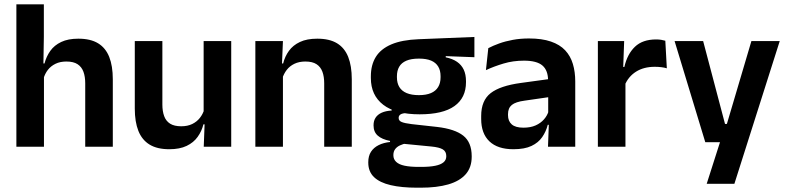

<svg xmlns="http://www.w3.org/2000/svg" viewBox="-20 -681 3652 891"><path d="M375.5 0V-294.5Q375.5 -325.5 367.2 -348Q359 -370.5 340 -383Q321 -395.5 288 -395.5Q259 -395.5 237.5 -385Q216 -374.5 202.2 -356.8Q188.5 -339 182 -316.5L156 -386.5H186.5Q195 -419 213.5 -445Q232 -471 264 -486.2Q296 -501.5 343.5 -501.5Q400 -501.5 435 -480.2Q470 -459 486.8 -417Q503.5 -375 503.5 -313V0ZM56 0V-661H183.5V-510L181 -357.5L184 -348V0Z M733.5 -490.5V-195.5Q733.5 -165 741.8 -142.2Q750 -119.5 769.2 -107.2Q788.5 -95 821 -95Q850.5 -95 872 -105.5Q893.5 -116 907.5 -133.8Q921.5 -151.5 928 -173.5L948 -104H924Q916 -72 897.2 -45.8Q878.5 -19.5 846.2 -4Q814 11.5 765.5 11.5Q709.5 11.5 674.2 -10Q639 -31.5 622.2 -73.5Q605.5 -115.5 605.5 -177V-490.5ZM1053 -490.5V0H925.5L930 -119L925 -129.5V-490.5Z M1484.5 0V-294.5Q1484.5 -325.5 1476.2 -348Q1468 -370.5 1449 -383Q1430 -395.5 1397 -395.5Q1368 -395.5 1346.2 -385Q1324.5 -374.5 1310.8 -356.8Q1297 -339 1290 -316.5L1270 -386.5H1294Q1302 -419 1320.8 -445Q1339.5 -471 1371.8 -486.2Q1404 -501.5 1452.5 -501.5Q1509 -501.5 1544 -480.2Q1579 -459 1595.8 -417Q1612.5 -375 1612.5 -313V0ZM1165 0V-490.5H1293L1288 -371L1293 -360.5V0Z M1927.5 -150.5Q1816 -150.5 1758.5 -194.8Q1701 -239 1701 -319V-326.5Q1701 -379.5 1724 -416.8Q1747 -454 1796 -475Q1845 -496 1923 -499L2181.5 -509.5V-415.5L2048.5 -420.5V-415Q2080 -408.5 2100.8 -394.2Q2121.5 -380 2132 -357.8Q2142.5 -335.5 2142.5 -304V-299.5Q2142.5 -227 2089 -188.8Q2035.5 -150.5 1927.5 -150.5ZM1921.5 93.5H1935.5Q1974.5 93.5 2000 88.2Q2025.5 83 2038.2 72.2Q2051 61.5 2051 44.5V43Q2051 22 2034.8 12.2Q2018.5 2.5 1982.5 -1L1839 -15L1868.5 -16.5Q1850 -13 1835.8 -6.2Q1821.5 0.5 1813.5 11.5Q1805.5 22.5 1805.5 38.5V39.5Q1805.5 58 1818.5 70.2Q1831.5 82.5 1857.5 88Q1883.5 93.5 1921.5 93.5ZM1914.5 190Q1843.5 190 1793 178.2Q1742.5 166.5 1715.8 141Q1689 115.5 1689 73.5V71.5Q1689 43 1701.5 23.5Q1714 4 1737 -7.5Q1760 -19 1790 -22V-27Q1752 -34.5 1732.8 -51.8Q1713.5 -69 1713.5 -99V-99.5Q1713.5 -120.5 1723 -135Q1732.5 -149.5 1751.2 -158Q1770 -166.5 1797.5 -168V-182.5L1906 -155.5L1871 -156.5Q1848 -156 1839 -150.2Q1830 -144.5 1830 -134V-133.5Q1830 -120.5 1844 -114.8Q1858 -109 1890.5 -105L2008 -92Q2090.5 -82.5 2129.8 -51.5Q2169 -20.5 2169 44V46.5Q2169 96 2141 127.8Q2113 159.5 2060.2 174.8Q2007.5 190 1932.5 190ZM1924 -239.5Q1957.5 -239.5 1979.8 -249Q2002 -258.5 2013.2 -277Q2024.5 -295.5 2024.5 -322V-327.5Q2024.5 -354 2013.5 -372.2Q2002.5 -390.5 1980.5 -399.8Q1958.5 -409 1925 -409H1923.5Q1888 -409 1865.5 -399.2Q1843 -389.5 1832.5 -371.2Q1822 -353 1822 -327.5V-322Q1822 -295.5 1833.2 -277Q1844.5 -258.5 1867.2 -249Q1890 -239.5 1924 -239.5Z M2523 0 2527.5 -120 2524 -131V-284.5L2523.5 -306.5Q2523.5 -354.5 2497.2 -377Q2471 -399.5 2411.5 -399.5Q2361 -399.5 2316.8 -386.2Q2272.5 -373 2235 -355.5L2246 -457.5Q2268 -469 2296.2 -479.2Q2324.5 -489.5 2359.5 -496Q2394.5 -502.5 2435 -502.5Q2495 -502.5 2536.5 -488.2Q2578 -474 2602.8 -447.5Q2627.5 -421 2638.5 -384.2Q2649.5 -347.5 2649.5 -303V0ZM2362.5 11.5Q2289.5 11.5 2251.2 -25Q2213 -61.5 2213 -129V-143Q2213 -214.5 2257 -248.8Q2301 -283 2396.5 -296L2535.5 -315L2543 -232.5L2415 -214Q2373 -208.5 2355.2 -194Q2337.5 -179.5 2337.5 -151.5V-146.5Q2337.5 -119 2354.8 -103.8Q2372 -88.5 2409 -88.5Q2442 -88.5 2465.5 -99Q2489 -109.5 2504.2 -126.8Q2519.5 -144 2526 -165.5L2544 -102H2522Q2514 -70.5 2496.2 -44.8Q2478.5 -19 2446.5 -3.8Q2414.5 11.5 2362.5 11.5Z M2879 -285 2846.5 -370.5H2877.5Q2891 -430 2926.5 -464Q2962 -498 3025 -498Q3038 -498 3048.5 -496.2Q3059 -494.5 3067.5 -492L3074.5 -364Q3063.5 -367.5 3049 -369.2Q3034.5 -371 3018.5 -371Q2967.5 -371 2931.8 -348.5Q2896 -326 2879 -285ZM2754.5 0V-490.5H2876.5L2871 -340L2882.5 -335.5V0Z M3413 -106 3344.5 -76.5 3467 -490.5H3598.5L3388 172H3259.5L3336.5 -69L3396 -21H3253L3110.5 -490.5H3243L3344.5 -106Z"/></svg>

Font: Anek Odia SemiBold
Style: Regular
Weight: 600
Version: Version 1.003